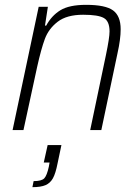

<svg xmlns="http://www.w3.org/2000/svg" viewBox="-20 -538 574 794"><path d="M140 -510H178L166 -432H171Q193 -473 229.5 -495.5Q266 -518 336 -518Q416 -518 447.5 -495Q479 -472 479 -417Q479 -376 466 -318L399 0H353L418 -310Q433 -382 433 -408Q433 -450 409.5 -463.5Q386 -477 324 -477Q256 -477 218.5 -448Q181 -419 165.5 -377Q150 -335 134 -263L77 0H32ZM182 151 185 134H161L177 62H234L218 138Q210 179 199 199Q188 219 168.5 227.5Q149 236 114 236L119 211Q152 211 163 199.5Q174 188 182 151Z"/></svg>

Font: Saira Semi Condensed ExtraLight
Style: Italic
Weight: 200
Width: 4
Italic angle: -12°
Designer: Hector Gatti with collaboration of the Omnibus-Type team
Foundry: Omnibus-Type
Version: Version 1.001; ttfautohint (v1.8)